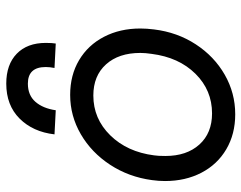

<svg xmlns="http://www.w3.org/2000/svg" viewBox="-99 -662 771 613"><g transform="rotate(-90 286.5 -355.5)"><path d="M15 -214Q15 -235 18 -256Q28 -330 67 -389.5Q106 -449 164.5 -483Q223 -517 290 -517Q353 -517 401 -488.5Q449 -460 475.5 -409Q502 -358 502 -293Q502 -272 499 -249Q490 -175 451.5 -116Q413 -57 354.5 -23.5Q296 10 228 10Q165 10 116.5 -18.5Q68 -47 41.5 -98Q15 -149 15 -214ZM421 -257Q424 -277 424 -293Q424 -362 387.5 -402.5Q351 -443 288 -443Q214 -443 161 -389Q108 -335 97 -249Q95 -237 95 -213Q95 -145 131.5 -104.5Q168 -64 231 -64Q305 -64 357.5 -117Q410 -170 421 -257ZM456 -595Q456 -574 454 -563L376 -567Q379 -582 379 -595Q379 -652 326 -652Q289 -652 268 -628Q247 -604 241 -563L164 -567Q172 -636 214.5 -678.5Q257 -721 326 -721Q387 -721 421.5 -687.5Q456 -654 456 -595Z"/></g></svg>

Font: Bellota Text
Style: Bold Italic
Weight: 700
Italic angle: -7.5°
Designer: Kemie Guaida
Foundry: Kemie Guaida
Version: Version 4.001